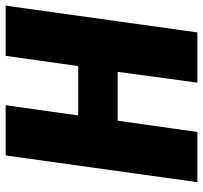

<svg xmlns="http://www.w3.org/2000/svg" viewBox="-40 -696 735 696"><g transform="rotate(-90 328.0 -347.5)"><path d="M16 0 113 -695H295L258 -432H437L474 -695H656L559 0H377L416 -289H239L198 0Z"/></g></svg>

Font: Trujillo ExtraBold
Style: Italic
Weight: 800
Italic angle: -8°
Designer: Fira Sans original fonts by bBox Type GmbH, Carrois Corporate GbR, & Edenspiekermann AG / Changes by Cristiano Sobral
Foundry: Fira Sans original fonts by bBox Type GmbH, Carrois Corporate GbR, & Edenspiekermann AG / Changes by Cristiano Sobral
Version: Version 4.301;July 28, 2020;FontCreator 13.0.0.2655 64-bit